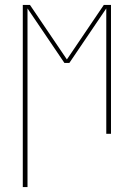

<svg xmlns="http://www.w3.org/2000/svg" viewBox="-20 -540 540 775"><path d="M72 215V-520H101L250 -300L399 -520H428V0H409V-506L260 -286H240L91 -506V215Z"/></svg>

Font: Iosevka SS18 Thin
Style: Regular
Weight: 100
Monospace: yes
Designer: Belleve Invis
Foundry: Belleve Invis
Version: Version 25.1.1; ttfautohint (v1.8.4)